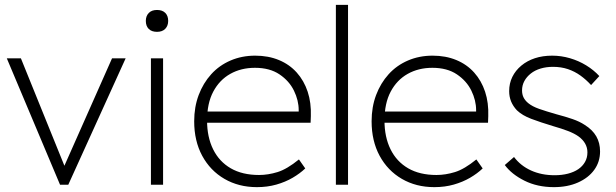

<svg xmlns="http://www.w3.org/2000/svg" viewBox="-20 -760 2536 790"><path d="M227 0 8 -520H66L245 -78L441 -520H497L261 0Z M601 0V-520H651V0ZM580 -674Q580 -694 592 -706.5Q604 -719 626 -719Q648 -719 660 -707Q672 -695 672 -674Q672 -654 660 -641.5Q648 -629 626 -629Q604 -629 592 -641Q580 -653 580 -674Z M779 -261Q779 -320 797.5 -369Q816 -418 849 -454.5Q882 -491 928.5 -511Q975 -531 1030 -531Q1084 -531 1127.5 -513Q1171 -495 1201 -461.5Q1231 -428 1246 -382.5Q1261 -337 1259 -282L1258 -255H816V-301H1231L1209 -283V-307Q1209 -347 1189.5 -387Q1170 -427 1130 -454Q1090 -481 1029 -481Q972 -481 927.5 -456Q883 -431 857.5 -383Q832 -335 832 -264Q832 -196 857 -145.5Q882 -95 929.5 -67.5Q977 -40 1046 -40Q1083 -40 1122 -52Q1161 -64 1210 -104L1236 -67Q1214 -46 1184 -28.5Q1154 -11 1117 -0.5Q1080 10 1037 10Q962 10 903.5 -24Q845 -58 812 -119Q779 -180 779 -261Z M1362 0V-740H1412V0Z M1509 -261Q1509 -320 1527.5 -369Q1546 -418 1579 -454.5Q1612 -491 1658.5 -511Q1705 -531 1760 -531Q1814 -531 1857.5 -513Q1901 -495 1931 -461.5Q1961 -428 1976 -382.5Q1991 -337 1989 -282L1988 -255H1546V-301H1961L1939 -283V-307Q1939 -347 1919.5 -387Q1900 -427 1860 -454Q1820 -481 1759 -481Q1702 -481 1657.5 -456Q1613 -431 1587.5 -383Q1562 -335 1562 -264Q1562 -196 1587 -145.5Q1612 -95 1659.5 -67.5Q1707 -40 1776 -40Q1813 -40 1852 -52Q1891 -64 1940 -104L1966 -67Q1944 -46 1914 -28.5Q1884 -11 1847 -0.5Q1810 10 1767 10Q1692 10 1633.5 -24Q1575 -58 1542 -119Q1509 -180 1509 -261Z M2057 -81 2095 -114Q2122 -78 2165 -58.5Q2208 -39 2262 -39Q2292 -39 2317 -45.5Q2342 -52 2359.5 -64Q2377 -76 2387 -93.5Q2397 -111 2397 -133Q2397 -172 2360 -199Q2343 -211 2317 -221Q2291 -231 2256 -241Q2203 -257 2166 -271Q2129 -285 2107 -306Q2091 -323 2083 -342.5Q2075 -362 2075 -385Q2075 -417 2088 -443.5Q2101 -470 2125 -490Q2149 -510 2181 -520.5Q2213 -531 2252 -531Q2289 -531 2325 -520.5Q2361 -510 2392 -491Q2423 -472 2446 -447L2412 -410Q2392 -432 2368.5 -449Q2345 -466 2317 -475.5Q2289 -485 2255 -485Q2228 -485 2204.5 -478Q2181 -471 2164 -457.5Q2147 -444 2137.5 -426.5Q2128 -409 2128 -388Q2128 -372 2134 -359.5Q2140 -347 2153 -336Q2170 -322 2198.5 -312Q2227 -302 2269 -290Q2307 -280 2336 -270Q2365 -260 2386 -246Q2418 -226 2433.5 -199Q2449 -172 2449 -137Q2449 -94 2425 -61Q2401 -28 2358 -9Q2315 10 2259 10Q2191 10 2138 -16.5Q2085 -43 2057 -81Z"/></svg>

Font: Mach ExtraLight
Style: Regular
Weight: 250
Version: Version 1.002